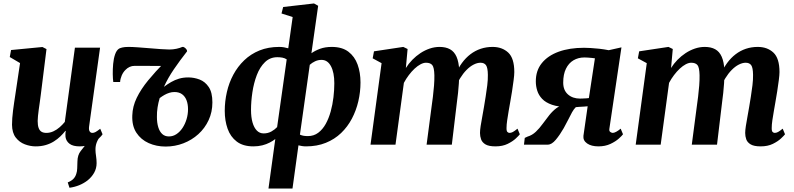

<svg xmlns="http://www.w3.org/2000/svg" viewBox="-20 -837 4594 1111"><path d="M382 249.5 372 218.5Q394 209.5 405.2 197.5Q416.5 185.5 421.5 168.5Q426.5 154.5 426.8 136.5Q427 118.5 428 98.5Q428.5 60 446.8 37.2Q465 14.5 480 -5L561 -49.5Q546.5 -31 539.2 -11.5Q532 8 532.5 30.5Q532.5 45 535.8 66Q539 87 539 107Q539 137 524.8 162.5Q510.5 188 486 207.5Q464.5 224 438 234.8Q411.5 245.5 382 249.5ZM186.5 10Q155.5 10 124 -1.8Q92.5 -13.5 71.2 -41Q50 -68.5 49.5 -115Q49.5 -132.5 51 -153.5Q52.5 -174.5 55.5 -197.8Q58.5 -221 62 -244.8Q65.5 -268.5 69 -291L96 -472L36.5 -507L44 -547.5L225.5 -565L249 -553L216 -288.5Q213.5 -267 210.2 -245Q207 -223 204.2 -203Q201.5 -183 199.8 -166Q198 -149 198 -137Q198 -112 203.5 -96.8Q209 -81.5 220 -74.8Q231 -68 248.5 -68Q269 -68 288.8 -77Q308.5 -86 325.2 -100.8Q342 -115.5 355 -131.5L413.5 -561H559L495.5 -105Q493 -85.5 498.8 -76.8Q504.5 -68 514.5 -68Q523.5 -68 532.8 -73Q542 -78 560 -92L573.5 -60Q568.5 -51.5 551 -34.8Q533.5 -18 505.5 -4Q477.5 10 441 10Q402.5 10 382.8 -4.8Q363 -19.5 359 -44.5Q359 -47.5 358.8 -51.5Q358.5 -55.5 358.5 -60.2Q358.5 -65 359.2 -69.8Q360 -74.5 360.5 -79L358.5 -80Q346 -64 329.5 -48Q313 -32 292 -18.8Q271 -5.5 244.8 2.2Q218.5 10 186.5 10Z M675 -362.5H635.5Q633 -379.5 632.5 -408Q632 -436.5 634.8 -467.2Q637.5 -498 646 -522.5Q654.5 -547 669.5 -556Q675 -559 687.8 -562.2Q700.5 -565.5 724.5 -565.5Q745.5 -565.5 777.2 -563.2Q809 -561 844.2 -558Q879.5 -555 910.2 -552.8Q941 -550.5 959 -550.5Q981 -550.5 1001 -554.8Q1021 -559 1035 -565.5Q1039.5 -567 1046.2 -563Q1053 -559 1058 -552.5Q1063 -546 1062.5 -540Q1020.5 -486.5 986.2 -436.2Q952 -386 928.5 -334.5Q949 -350 970.2 -362.2Q991.5 -374.5 1015.8 -381.8Q1040 -389 1069.5 -389Q1103 -389 1135 -376.8Q1167 -364.5 1188 -333.2Q1209 -302 1209 -244.5Q1209 -188.5 1187.2 -141.8Q1165.5 -95 1127.8 -60.8Q1090 -26.5 1041.2 -7.8Q992.5 11 938.5 11Q885 11 840.2 -9Q795.5 -29 769.2 -69Q743 -109 745.5 -169Q747 -221 771.2 -271Q795.5 -321 837.2 -371.8Q879 -422.5 931.5 -476L919 -455.5Q915.5 -455.5 902.2 -455.5Q889 -455.5 870.5 -455.5Q852 -455.5 831.5 -455.8Q811 -456 792 -456Q773 -456 759.5 -456Q743.5 -456 730 -449.8Q716.5 -443.5 706.5 -433Q692.5 -419.5 684.2 -400Q676 -380.5 675 -362.5ZM957.5 -47.5Q981 -47.5 1001 -60.8Q1021 -74 1036 -96.5Q1051 -119 1059.5 -147.2Q1068 -175.5 1068 -205Q1068 -234 1059.5 -256.5Q1051 -279 1033.5 -291.8Q1016 -304.5 989.5 -304.5Q974.5 -304.5 960 -300Q945.5 -295.5 931.8 -287.8Q918 -280 904 -269.5Q896 -243 891.8 -215.8Q887.5 -188.5 888 -160Q888 -126.5 895.8 -101Q903.5 -75.5 918.8 -61.5Q934 -47.5 957.5 -47.5Z M1533.5 254 1573 -32.5Q1559 -21.5 1540.2 -11.8Q1521.5 -2 1497.8 4Q1474 10 1446 10Q1386.5 10 1350 -17.8Q1313.5 -45.5 1297 -92.2Q1280.5 -139 1280.5 -195.5Q1280.5 -250.5 1292.8 -304.2Q1305 -358 1330.2 -405Q1355.5 -452 1393.2 -488.2Q1431 -524.5 1481.5 -545Q1532 -565.5 1596 -565.5Q1610.5 -565.5 1623.5 -563.2Q1636.5 -561 1648 -557.5L1673.5 -738.5L1609 -759L1618.5 -796.5L1797 -817L1821 -803.5L1782 -529Q1803 -544 1832.2 -554.8Q1861.5 -565.5 1900 -565.5Q1959.5 -565.5 1996 -537.8Q2032.5 -510 2049.2 -463.5Q2066 -417 2066 -360Q2066 -305 2053.5 -251.2Q2041 -197.5 2016.2 -150.5Q1991.5 -103.5 1953.8 -67.2Q1916 -31 1865.2 -10.5Q1814.5 10 1751 10Q1739 10 1727.8 8.2Q1716.5 6.5 1707 4L1672.5 254ZM1583.5 -101.5 1639 -493.5Q1627.5 -501 1613.8 -503.5Q1600 -506 1585 -506Q1542.5 -506 1513 -477.2Q1483.5 -448.5 1466 -402.5Q1448.5 -356.5 1440.5 -303.2Q1432.5 -250 1432.5 -201Q1432.5 -159 1441.2 -128.5Q1450 -98 1466.2 -81.5Q1482.5 -65 1505.5 -65Q1530.5 -65 1550.5 -76.2Q1570.5 -87.5 1583.5 -101.5ZM1772.5 -462 1715.5 -58Q1726 -53 1737.5 -51.2Q1749 -49.5 1761.5 -49.5Q1796 -49.5 1821.5 -68.8Q1847 -88 1864.8 -120Q1882.5 -152 1893.5 -191.8Q1904.5 -231.5 1909.5 -273.8Q1914.5 -316 1914.5 -355Q1914.5 -417.5 1895 -454Q1875.5 -490.5 1840.5 -490.5Q1820.5 -490.5 1803 -482.2Q1785.5 -474 1772.5 -462Z M2338.5 -553.5 2328.5 -443.5Q2344 -468.5 2365.8 -490.8Q2387.5 -513 2413 -529.8Q2438.5 -546.5 2466.5 -556Q2494.5 -565.5 2523.5 -565.5Q2559.5 -565.5 2584 -552Q2608.5 -538.5 2621.8 -508.5Q2635 -478.5 2637.5 -428.5Q2637.5 -420.5 2637.5 -412Q2637.5 -403.5 2636.8 -394.2Q2636 -385 2635 -375.5L2615 -404Q2631 -442.5 2653 -472.5Q2675 -502.5 2702.2 -523.2Q2729.5 -544 2761.8 -554.8Q2794 -565.5 2830.5 -565.5Q2885.5 -565.5 2920.8 -532.8Q2956 -500 2956 -420Q2956 -403.5 2952 -372.8Q2948 -342 2942.8 -308Q2937.5 -274 2932.5 -247Q2928 -221.5 2923.2 -194Q2918.5 -166.5 2914.8 -141Q2911 -115.5 2911 -97Q2910.5 -79 2916 -73.5Q2921.5 -68 2928.5 -68Q2937.5 -68 2947.5 -73.2Q2957.5 -78.5 2974.5 -92.5L2988 -60Q2982.5 -52.5 2964.8 -35.8Q2947 -19 2917.5 -4.5Q2888 10 2847 10Q2808.5 10 2789.2 -1.5Q2770 -13 2763.8 -30.8Q2757.5 -48.5 2757.5 -67.5Q2757.5 -83 2761.2 -107.8Q2765 -132.5 2770.5 -161.2Q2776 -190 2780.5 -218Q2785 -245 2790.2 -277.8Q2795.5 -310.5 2799.5 -343.2Q2803.5 -376 2803 -404Q2802.5 -445.5 2792.2 -459.8Q2782 -474 2760.5 -474Q2741.5 -474 2720.5 -463.2Q2699.5 -452.5 2679.5 -432.2Q2659.5 -412 2642.5 -384.2Q2625.5 -356.5 2615 -322.5L2637.5 -405.5Q2637 -382.5 2635.2 -355Q2633.5 -327.5 2630.5 -299.5Q2627.5 -271.5 2624 -246.5L2594.5 0H2448.5L2477 -217Q2481 -245 2485 -277.2Q2489 -309.5 2491.5 -341.8Q2494 -374 2493.5 -401.5Q2492.5 -447 2481.2 -460.5Q2470 -474 2445 -474Q2430.5 -474 2413.5 -465Q2396.5 -456 2379 -439.8Q2361.5 -423.5 2345.5 -402.2Q2329.5 -381 2317 -357.5L2268.5 0H2124L2188 -471.5L2136.5 -499.5L2144 -540L2313.5 -565.5Z M3571.5 -92.5 3585 -60Q3580 -52.5 3561.2 -35.5Q3542.5 -18.5 3512.2 -4.2Q3482 10 3443 10Q3401.5 10 3377.2 -7Q3353 -24 3356 -51L3380.5 -222Q3372 -221 3359.2 -220.2Q3346.5 -219.5 3333.8 -218.8Q3321 -218 3312 -217Q3300.5 -206 3290.2 -187.5Q3280 -169 3268.5 -145.5Q3257 -122 3242 -95.5Q3220 -57 3196.2 -28.5Q3172.5 0 3149.5 0H3012L3016.5 -39L3032.5 -46.5Q3059.5 -54.5 3080.8 -74.8Q3102 -95 3120.5 -120.8Q3139 -146.5 3158.5 -170.8Q3178 -195 3200.5 -211.8Q3223 -228.5 3252.5 -230L3267 -218Q3210.5 -218 3174 -230.8Q3137.5 -243.5 3117.2 -264.8Q3097 -286 3088.8 -312.2Q3080.5 -338.5 3080.5 -365Q3080 -428 3115 -471.5Q3150 -515 3212.8 -537.8Q3275.5 -560.5 3359.5 -560.5Q3374.5 -560.5 3397.2 -559.2Q3420 -558 3447.2 -555Q3474.5 -552 3502.5 -546.5L3576 -563L3506 -91.5Q3504 -78 3512 -73Q3520 -68 3525.5 -68Q3533.5 -68 3545.8 -74.5Q3558 -81 3571.5 -92.5ZM3387.5 -269.5 3422.5 -499.5Q3416.5 -500.5 3404.8 -501.8Q3393 -503 3380.8 -503.8Q3368.5 -504.5 3361.5 -504.5Q3326 -504.5 3298.2 -488Q3270.5 -471.5 3254.8 -439.2Q3239 -407 3239 -359Q3239 -315 3266.2 -290.8Q3293.5 -266.5 3336.5 -266.5Q3342.5 -266.5 3352.8 -267Q3363 -267.5 3372.8 -268Q3382.5 -268.5 3387.5 -269.5Z M3873 -553.5 3863 -443.5Q3878.5 -468.5 3900.2 -490.8Q3922 -513 3947.5 -529.8Q3973 -546.5 4001 -556Q4029 -565.5 4058 -565.5Q4094 -565.5 4118.5 -552Q4143 -538.5 4156.2 -508.5Q4169.5 -478.5 4172 -428.5Q4172 -420.5 4172 -412Q4172 -403.5 4171.2 -394.2Q4170.5 -385 4169.5 -375.5L4149.5 -404Q4165.5 -442.5 4187.5 -472.5Q4209.5 -502.5 4236.8 -523.2Q4264 -544 4296.2 -554.8Q4328.5 -565.5 4365 -565.5Q4420 -565.5 4455.2 -532.8Q4490.5 -500 4490.5 -420Q4490.5 -403.5 4486.5 -372.8Q4482.5 -342 4477.2 -308Q4472 -274 4467 -247Q4462.5 -221.5 4457.8 -194Q4453 -166.5 4449.2 -141Q4445.5 -115.5 4445.5 -97Q4445 -79 4450.5 -73.5Q4456 -68 4463 -68Q4472 -68 4482 -73.2Q4492 -78.5 4509 -92.5L4522.5 -60Q4517 -52.5 4499.2 -35.8Q4481.5 -19 4452 -4.5Q4422.5 10 4381.5 10Q4343 10 4323.8 -1.5Q4304.5 -13 4298.2 -30.8Q4292 -48.5 4292 -67.5Q4292 -83 4295.8 -107.8Q4299.5 -132.5 4305 -161.2Q4310.5 -190 4315 -218Q4319.5 -245 4324.8 -277.8Q4330 -310.5 4334 -343.2Q4338 -376 4337.5 -404Q4337 -445.5 4326.8 -459.8Q4316.5 -474 4295 -474Q4276 -474 4255 -463.2Q4234 -452.5 4214 -432.2Q4194 -412 4177 -384.2Q4160 -356.5 4149.5 -322.5L4172 -405.5Q4171.5 -382.5 4169.8 -355Q4168 -327.5 4165 -299.5Q4162 -271.5 4158.5 -246.5L4129 0H3983L4011.5 -217Q4015.5 -245 4019.5 -277.2Q4023.5 -309.5 4026 -341.8Q4028.5 -374 4028 -401.5Q4027 -447 4015.8 -460.5Q4004.5 -474 3979.5 -474Q3965 -474 3948 -465Q3931 -456 3913.5 -439.8Q3896 -423.5 3880 -402.2Q3864 -381 3851.5 -357.5L3803 0H3658.5L3722.5 -471.5L3671 -499.5L3678.5 -540L3848 -565.5Z"/></svg>

Font: Merriweather 24pt ExtraBold
Style: Italic
Weight: 800
Italic angle: -7.8°
Version: Version 2.101